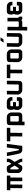

<svg xmlns="http://www.w3.org/2000/svg" viewBox="3241 -4145 1099 7621"><g transform="rotate(-90 3790.5 -334.5)"><path d="M53 -612H632L630 -474H555L551 0H408L410 -474H277L274 0H131L135 -474H50Z M1029 -32Q1021 -18 1003.5 -9Q986 0 969 0H908Q874 0 842.5 -14.5Q811 -29 786.5 -53Q762 -77 747.5 -108Q733 -139 733 -173L735 -509Q735 -557 765 -585Q795 -613 843 -613L946 -615Q966 -615 987.5 -604Q1009 -593 1018 -576L1103 -427L1162 -526Q1166 -532 1167.5 -543.5Q1169 -555 1169.5 -568Q1170 -581 1169.5 -593Q1169 -605 1169 -612H1304Q1304 -577 1303 -540.5Q1302 -504 1283 -473L1174 -301L1280 -112Q1294 -84 1299.5 -57.5Q1305 -31 1305 0H1177V-33Q1177 -37 1171 -50Q1165 -63 1155 -82Q1145 -101 1132 -124.5Q1119 -148 1104 -173ZM892 -474Q885 -472 881 -467Q877 -462 877 -449L876 -182Q876 -165 886 -152Q896 -139 915 -139Q923 -139 928.5 -147Q934 -155 938 -160L1028 -301H1030L936 -466Q929 -476 917 -476Z M1648 0Q1590 0 1548 -42Q1527 -62 1515.5 -87Q1504 -112 1498 -141L1405 -611H1547Q1549 -599 1570 -486.5Q1591 -374 1633 -158Q1637 -139 1653 -139Q1655 -139 1658.5 -139Q1662 -139 1669 -140Q1670 -140 1673.5 -140Q1677 -140 1685 -139L1747 -612H1891L1810 0Z M2184 0 2188 -475H1991L1994 -613H2529L2527 -475H2330L2327 0Z M2772 90H2629L2634 -509Q2634 -558 2664 -584Q2696 -613 2742 -613H2961Q3020 -613 3068 -574Q3118 -533 3133 -475Q3138 -453 3138 -440L3136 -117Q3136 -64 3102 -33Q3069 0 3015 0H2809Q2788 0 2773 -4ZM2777 -459Q2777 -408 2777 -377Q2777 -346 2776.5 -326Q2776 -306 2776 -293Q2776 -280 2775.5 -266Q2775 -252 2775 -233Q2775 -214 2775 -182Q2775 -177 2776 -173Q2785 -139 2820 -139H2967Q2995 -139 2993 -165L2995 -453V-457Q2990 -475 2972 -475H2803Q2780 -475 2777 -459Z M3744 -215 3743 -104Q3741 -81 3734.5 -61.5Q3728 -42 3713 -28Q3682 0 3635 0H3415Q3356 0 3307 -40Q3258 -78 3243 -138Q3242 -143 3241 -149Q3240 -155 3240 -160L3238 -173L3240 -259Q3247 -278 3250.5 -297.5Q3254 -317 3268 -331Q3253 -355 3247 -381Q3244 -390 3243.5 -398.5Q3243 -407 3242 -416L3244 -496Q3246 -549 3279 -581Q3313 -613 3366 -613H3571Q3631 -613 3680 -573Q3729 -534 3744 -474Q3748 -459 3748 -440L3747 -391H3604L3605 -431Q3605 -436 3604 -440Q3595 -474 3560 -474H3413Q3389 -474 3387 -448L3386 -368H3549L3545 -250H3384L3382 -160Q3381 -159 3382 -156Q3386 -138 3404 -138H3573Q3598 -138 3601 -164V-215Z M4390 -117Q4390 -64 4356 -33Q4323 0 4269 0H4025Q3966 0 3917 -39Q3867 -80 3852 -139Q3848 -154 3848 -173L3855 -612H3997L3991 -182Q3991 -177 3992 -173Q4001 -139 4036 -139H4221Q4245 -139 4247 -165L4254 -612H4397Z M4690 0 4694 -475H4497L4500 -613H5035L5033 -475H4836L4833 0Z M5137 -509Q5137 -558 5167 -584Q5199 -613 5245 -613H5464Q5523 -613 5571 -574Q5621 -533 5636 -475Q5641 -453 5641 -440L5639 -117Q5639 -64 5605 -33Q5572 0 5518 0H5312Q5253 0 5204 -39Q5154 -80 5139 -139Q5135 -154 5135 -173ZM5278 -182Q5278 -177 5279 -173Q5288 -139 5323 -139H5470Q5498 -139 5496 -165L5498 -453V-457Q5493 -475 5475 -475H5306Q5277 -475 5279 -449Z M6283 -117Q6283 -64 6249 -33Q6216 0 6162 0H5918Q5859 0 5810 -39Q5760 -80 5745 -139Q5741 -154 5741 -173L5748 -612H5890L5884 -182Q5884 -177 5885 -173Q5894 -139 5929 -139H6114Q6138 -139 6140 -165L6147 -612H6290ZM5993 -864H6118L6033 -743H5909Z M6723 -140Q6749 -140 6751 -166L6752 -588H6894L6895 -166Q6897 -140 6923 -140H6938L6939 0H6862Q6816 0 6801 -41Q6788 -17 6772.5 -8.5Q6757 0 6723 0H6569Q6551 0 6535 -3L6533 195H6390L6392 -191H6393Q6392 -189 6392.5 -187Q6393 -185 6393 -183V-191L6396 -587H6537L6535 -191V-159L6536 -156Q6541 -139 6557 -139Z M7527 -215 7526 -104Q7524 -81 7517.5 -61.5Q7511 -42 7496 -28Q7465 0 7418 0H7198Q7139 0 7090 -40Q7041 -78 7026 -138Q7025 -143 7024 -149Q7023 -155 7023 -160L7021 -173L7023 -259Q7030 -278 7033.5 -297.5Q7037 -317 7051 -331Q7036 -355 7030 -381Q7027 -390 7026.5 -398.5Q7026 -407 7025 -416L7027 -496Q7029 -549 7062 -581Q7096 -613 7149 -613H7354Q7414 -613 7463 -573Q7512 -534 7527 -474Q7531 -459 7531 -440L7530 -391H7387L7388 -431Q7388 -436 7387 -440Q7378 -474 7343 -474H7196Q7172 -474 7170 -448L7169 -368H7332L7328 -250H7167L7165 -160Q7164 -159 7165 -156Q7169 -138 7187 -138H7356Q7381 -138 7384 -164V-215Z"/></g></svg>

Font: Covid19
Style: Regular
Weight: 400
Designer: Peter Wiegel
Foundry: (c) CAT - Ing. Peter Wiegel.  for Rudolf Maass + Partner GmbH
Version: Version 001.000